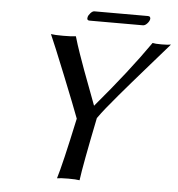

<svg xmlns="http://www.w3.org/2000/svg" viewBox="-54 -819 810 873"><g transform="rotate(5 351.0 -382.5)"><path d="M566.9 -724.1H322.8Q309.6 -724.1 313 -738.8Q314.9 -748 324.2 -758.1Q333.5 -768.1 341.3 -768.1H586.4Q593.3 -768.1 595.9 -763.7Q598.6 -759.3 597.2 -753.9Q595.2 -744.1 585.7 -734.1Q576.2 -724.1 566.9 -724.1ZM395 -285.6Q350.1 -65.4 341.3 2.9Q325.7 0 290 0Q254.9 0 238.3 2.9Q258.3 -61 304.2 -274.9Q284.7 -327.6 228.8 -466.6Q172.9 -605.5 153.8 -647.9Q170.4 -645 210.2 -645Q250 -645 267.6 -647.9Q278.3 -610.8 293 -568.8Q307.6 -526.9 318.6 -497.1Q329.6 -467.3 348.6 -417.2Q367.7 -367.2 377.4 -340.3Q523.4 -512.2 617.7 -647.9Q628.9 -645 659.2 -645Q688 -645 701.7 -647.9Q666.5 -607.4 615.5 -549.1Q564.5 -490.7 539.6 -461.9Q514.6 -433.1 483.6 -396.5Q452.6 -359.9 432.1 -334.5Q411.6 -309.1 395 -285.6Z"/></g></svg>

Font: Linux Biolinum O
Style: Italic
Weight: 400
Italic angle: -12°
Designer: Philipp H. Poll
Foundry: Philipp H. Poll
Version: Version 1.1.3